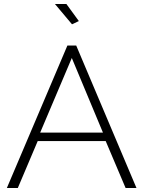

<svg xmlns="http://www.w3.org/2000/svg" viewBox="-20 -937 715 957"><path d="M253.9 -917H311L373 -832L338.9 -815.9ZM315.9 -710H359.9L660.2 0H606L506.8 -233.9H168L68.8 0H14.2ZM493.2 -275.9 337.9 -647.9 180.2 -275.9Z"/></svg>

Font: Rawline Light
Style: Regular
Weight: 300
Designer: Matt McInerney, Pablo Impallari, Rodrigo Fuenzalida
Foundry: Matt McInerney, Pablo Impallari, Rodrigo Fuenzalida
Version: Version 4.020;PS 004.020;hotconv 1.0.88;makeotf.lib2.5.64775